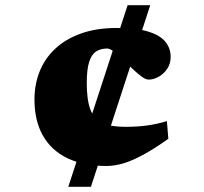

<svg xmlns="http://www.w3.org/2000/svg" viewBox="-20 -718 784 738"><path d="M242.5 0 470.5 -698H557.5L329.5 0ZM429.5 -610.5Q506 -610.5 551 -596.2Q596 -582 616 -557Q636 -532 636 -499.5Q636 -472.5 622.2 -452.8Q608.5 -433 589 -422.5Q569.5 -412 551.5 -412Q540 -412 523.8 -424Q507.5 -436 489 -453.8Q470.5 -471.5 452 -489.2Q433.5 -507 418 -519.2Q402.5 -531.5 392 -531.5Q367 -531.5 349.5 -520.2Q332 -509 322.8 -480.2Q313.5 -451.5 313.5 -399Q313.5 -333.5 327.5 -296.8Q341.5 -260 373.8 -245.2Q406 -230.5 460.5 -230.5Q508 -230.5 546 -235.8Q584 -241 621.5 -252.5L627 -184.5Q570.5 -144.5 528 -121.8Q485.5 -99 452.2 -89.5Q419 -80 389.5 -80Q301 -80 239 -110Q177 -140 144.8 -197Q112.5 -254 112.5 -335.5Q112.5 -393 132.2 -443Q152 -493 192 -530.5Q232 -568 291.2 -589.2Q350.5 -610.5 429.5 -610.5Z"/></svg>

Font: Newsreader 9pt ExtraBold
Style: Regular
Weight: 800
Designer: Hugues Gentile
Foundry: Production Type
Version: Version 1.003